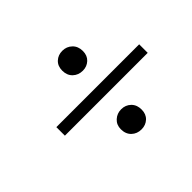

<svg xmlns="http://www.w3.org/2000/svg" viewBox="-99 -663 706 706"><g transform="rotate(-45 254.0 -309.5)"><path d="M286.1 -409.7Q263.2 -409.7 247.8 -424.3Q232.4 -439 232.4 -463.4Q232.4 -487.3 247.3 -501.2Q262.2 -515.1 284.2 -515.1Q306.6 -515.1 322 -500.2Q337.4 -485.4 337.4 -460.9Q337.4 -437.5 322.5 -423.6Q307.6 -409.7 286.1 -409.7ZM70.3 -287.6V-332H501V-287.6ZM286.1 -104.5Q263.2 -104.5 247.8 -119.1Q232.4 -133.8 232.4 -158.7Q232.4 -181.6 248 -195.8Q263.7 -210 285.2 -210Q307.6 -210 322.8 -195.3Q337.9 -180.7 337.9 -155.8Q337.9 -132.3 323 -118.4Q308.1 -104.5 286.1 -104.5Z"/></g></svg>

Font: Elstob 14pt Medium
Style: Italic
Weight: 500
Italic angle: -20°
Designer: Peter S. Baker
Version: Version 1.015